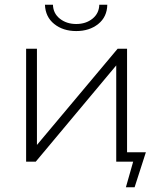

<svg xmlns="http://www.w3.org/2000/svg" viewBox="-20 -687 673 816"><path d="M171 -667H205Q206 -630 234.5 -607.5Q263 -585 304 -585Q345 -585 373 -607.5Q401 -630 402 -667H436Q435 -615 397.5 -585Q360 -555 304 -555Q248 -555 210.5 -585Q173 -615 171 -667ZM600 -40 552 109H515L546 0H474V-409L132 0H91V-480H137V-71L480 -480H520V-40Z"/></svg>

Font: Montserrat Ace
Style: Light
Weight: 300
Designer: Julieta Ulanovsky
Foundry: Julieta Ulanovsky
Version: Version 1